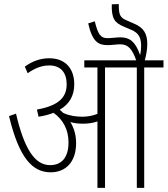

<svg xmlns="http://www.w3.org/2000/svg" viewBox="-20 -916 817 936"><path d="M351 -218C351 -256 342 -290 323 -321C342 -315 364 -313 384 -313C408 -313 433 -316 455 -324V0H492V-587H647V0H683V-587H777V-622H686C693 -649 698 -675 698 -701C698 -750 682 -781 633 -801L599 -816C564 -830 559 -845 559 -896L525 -895C523 -825 539 -805 584 -786L619 -771C658 -755 668 -731 668 -690C668 -677 666 -664 664 -650H662C640 -713 612 -734 567 -734C548 -734 524 -730 504 -730C471 -730 458 -747 442 -812L410 -802C430 -712 460 -696 504 -696C527 -696 548 -700 567 -700C605 -700 625 -676 644 -622H391V-587H455V-361C431 -351 404 -347 381 -347C353 -347 320 -351 289 -365C283 -370 277 -376 271 -381C320 -409 342 -452 342 -505C342 -577 303 -632 220 -632C178 -632 137 -618 101 -591L115 -559C149 -583 183 -597 220 -597C277 -597 305 -561 305 -505C305 -443 268 -401 160 -382L168 -347C196 -351 220 -358 241 -366C287 -333 314 -285 314 -222C314 -151 283 -111 224 -111C149 -111 98 -191 58 -362L24 -350C73 -146 138 -76 227 -76C300 -76 351 -126 351 -218Z"/></svg>

Font: Noto Sans Devanagari Condensed ExtraLight
Style: Regular
Weight: 200
Width: 3
Designer: Jelle Bosma - Monotype Design Team
Foundry: Monotype Imaging Inc.
Version: Version 2.004